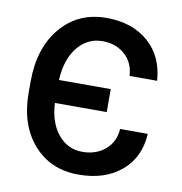

<svg xmlns="http://www.w3.org/2000/svg" viewBox="-83 -814 852 901"><g transform="rotate(10 343.0 -363.5)"><path d="M349.6 9.8Q215.8 9.8 134.5 -83Q53.2 -175.8 53.2 -328.6V-380.9Q53.2 -541.5 135.7 -639.4Q218.3 -737.3 353.5 -737.3Q475.6 -737.3 552.5 -670.4Q629.4 -603.5 637.2 -487.8H505.9Q502.4 -551.3 459.7 -588.9Q417 -626.5 353.5 -626.5Q280.8 -626.5 234.1 -567.6Q187.5 -508.8 183.1 -411.6H429.7V-302.2H183.1Q187 -210.9 232.4 -154.8Q277.8 -98.6 349.6 -98.6Q414.1 -98.6 457.8 -135.7Q501.5 -172.9 505.4 -234.9H637.2Q630.9 -121.6 553 -55.9Q475.1 9.8 349.6 9.8Z"/></g></svg>

Font: Interop SemBd
Style: Regular
Weight: 600
Designer: Rasmus Andersson, Google, Jang Haemin
Foundry: jhaemin
Version: Version 1.007